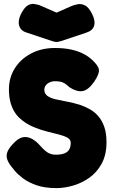

<svg xmlns="http://www.w3.org/2000/svg" viewBox="-20 -949 582 988"><path d="M271 19Q210 19 167.5 4Q125 -11 98 -31.5Q71 -52 57 -69Q43 -86 40 -90Q20 -115 15.5 -135Q11 -155 21.5 -175Q32 -195 57 -219Q80 -241 102 -243.5Q124 -246 145.5 -234Q167 -222 187 -199Q211 -172 228 -162.5Q245 -153 267 -153Q294 -153 311 -159.5Q328 -166 336 -179.5Q344 -193 344 -214Q344 -231 327 -240.5Q310 -250 282.5 -257Q255 -264 221 -272.5Q187 -281 154 -295Q134 -303 115 -315Q96 -327 79.5 -342.5Q63 -358 51 -379.5Q39 -401 32.5 -428Q26 -455 26 -489Q26 -550 56.5 -598Q87 -646 140.5 -674Q194 -702 262 -702Q311 -702 346 -694Q381 -686 403.5 -675Q426 -664 438 -654.5Q450 -645 453 -642Q486 -612 489 -590.5Q492 -569 465 -529Q435 -486 406 -480.5Q377 -475 339 -499Q331 -505 323 -512.5Q315 -520 301.5 -525.5Q288 -531 261 -531Q251 -531 241 -527.5Q231 -524 224 -518.5Q217 -513 212.5 -505Q208 -497 208 -488Q208 -467 224 -455.5Q240 -444 266.5 -438Q293 -432 325 -426Q357 -420 390 -410Q417 -401 442 -387Q467 -373 486 -351Q505 -329 516.5 -296.5Q528 -264 528 -217Q528 -152 503 -106.5Q478 -61 438.5 -33.5Q399 -6 354.5 6.5Q310 19 271 19ZM271 -884 348 -918Q361 -923 379 -927Q397 -931 417 -921.5Q437 -912 455 -875Q472 -840 464 -815.5Q456 -791 424 -781L295 -738Q292 -738 285.5 -735.5Q279 -733 271 -733Q263 -733 256 -735.5Q249 -738 247 -738L118 -781Q87 -790 79 -816Q71 -842 87 -875Q105 -911 122.5 -921Q140 -931 156 -928.5Q172 -926 184 -922Z"/></svg>

Font: Fredoka
Style: Bold
Weight: 700
Designer: Ben Nathan
Foundry: Milena B. Brandão, Ben Nathan
Version: Version 2.001